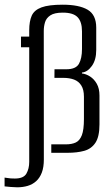

<svg xmlns="http://www.w3.org/2000/svg" viewBox="-58 -651 469 818"><path d="M15 147Q4 147 -13.2 145.5Q-30.5 144 -38.5 143V105.6Q-34.5 106.6 -31.5 106.6Q-28.5 106.6 -24.5 107.6Q-19.5 108.6 -12 109.1Q-4.5 109.6 5.5 109.6Q42.5 109.6 54.5 88.6Q66.5 67.6 66.5 38.6V-449.5H31.4V-495H66.5V-522Q66.5 -560 77.1 -584Q87.7 -608 118.6 -619.5Q149.5 -631 209 -631Q278.9 -631 315.5 -609.5Q352 -588 352 -533V-438Q352 -396 333.4 -370Q314.7 -344 291.2 -342V-338Q308.8 -336 325.9 -325Q343 -314 354.4 -294Q365.8 -274 365.8 -244V-121Q365.8 -69 348.7 -43Q331.6 -17 301.2 -8.5Q270.8 0 229.5 0H160.5V-36H222.5Q248 -36 264.9 -44Q281.8 -52 290.7 -75Q299.6 -98 299.6 -144V-239Q299.6 -269.2 288.3 -286.9Q277.1 -304.6 257.4 -312Q237.7 -319.3 211.1 -319.3H173.9L174.2 -355.9H224.7Q265.2 -355.9 278.3 -379.2Q291.3 -402.4 291.3 -442.1V-517.2Q291.3 -558.2 272.6 -577.7Q254 -597.2 209.6 -597.2Q173.8 -597.2 156.4 -585.5Q139.1 -573.9 133.8 -556.1Q128.5 -538.4 128.5 -519.4L128.8 28.2Q128.8 61.5 120.2 84.2Q111.5 107 96.1 120.8Q80.7 134.7 59.9 140.9Q39.2 147 15 147Z"/></svg>

Font: Alumni Sans SC Thin
Style: Regular
Weight: 100
Designer: Robert E. Leuschke
Foundry: Robert E. Leuschke
Version: Version 1.018